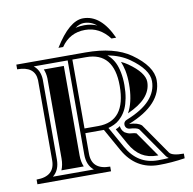

<svg xmlns="http://www.w3.org/2000/svg" viewBox="-86 -866 966 963"><g transform="rotate(-10 397.0 -384.5)"><path d="M545.9 -655.3H522Q471.9 -720.7 398.9 -720.7Q320.3 -720.7 275.9 -655.3H252Q328.6 -779.8 398.9 -779.8Q489.7 -779.8 545.9 -655.3ZM354 -739.5Q375.2 -744.6 398.9 -744.6Q433.6 -744.6 463.9 -731.9Q434.3 -755.9 398.9 -755.9Q377.7 -755.9 354 -739.5ZM700.9 -15.1Q695.8 -18.6 692.1 -22.5L687 -28.6L579.8 -182.9Q566.9 -192.6 533.7 -194.1Q524.9 -194.6 518.8 -200Q512.7 -205.3 511.2 -214.1Q509.8 -222.9 513.8 -230Q517.8 -237.1 526.1 -240.2Q608.2 -272.7 646.6 -315.1Q685.1 -357.4 685.1 -409.7Q685.1 -469.2 596.4 -531.7Q552.5 -562.7 487.1 -575.7Q493.7 -570.3 500 -563.5Q514.2 -548.3 523.8 -528.6Q533.4 -508.8 539.4 -479.5Q545.4 -450.2 545.4 -414.6Q545.4 -377.9 539.7 -347.7Q533.9 -317.4 524.4 -296.6Q514.9 -275.9 501.2 -260Q487.5 -244.1 473.4 -234.9Q459.5 -226.1 442.4 -220.2Q437.3 -218.5 429.2 -216.1L488.8 -109.9Q515.9 -61.5 554.8 -37.4Q593.8 -13.2 646 -13.2Q673.1 -13.2 700.9 -15.1ZM286.6 -105.7V-585.2H113.8Q144.8 -560.5 147 -514.2V-105.7Q147 -51 112.5 -23.7H321Q286.6 -51.3 286.6 -105.7ZM29.3 -609.1H380.9Q527.8 -609.1 610.1 -551.3Q709 -481.7 709 -409.7Q709 -286.9 534.9 -218Q579.3 -215.8 597.7 -199L706.5 -42.2Q719.5 -23.7 779.3 -23.7V0Q711.2 10.7 646 10.7Q529.1 10.7 468 -98.1L405 -210.4H310.5V-105.7Q310.5 -23.7 404.3 -23.7V0.2H29.3V-23.7Q123 -23.7 123 -105.7V-513.7Q119.6 -585.2 29.3 -585.2ZM310.5 -585.2V-234.4H380.9Q521.5 -234.4 521.5 -414.6Q521.5 -585.2 380.9 -585.2ZM464.1 -202.9Q477.1 -207.8 487.1 -215.3Q487.5 -206.1 491.5 -198Q495.6 -189 502.9 -182.1Q521.2 -170.9 532.5 -170.2Q555.2 -168.5 563 -165L651.9 -37.1H646Q600.6 -37.1 567.4 -57.6Q533.7 -78.6 509.8 -121.6ZM548.6 -531.5Q567.1 -522.9 582.5 -512.2Q661.1 -457 661.1 -409.7Q661.1 -366.7 628.9 -331.1Q599.1 -298.3 538.3 -271.2Q542.5 -278.6 546.1 -286.6Q556.9 -310.1 563.2 -343.3Q569.3 -375.7 569.3 -414.6Q569.3 -452.6 563 -484.4Q557.1 -511.5 548.6 -531.5ZM262.7 -105.7Q262.7 -73 273.7 -47.6H159.9Q170.9 -73 170.9 -105.7V-514.9Q169.7 -540.8 160.9 -561.3H262.7Z"/></g></svg>

Font: itsadzokeS01
Style: Regular
Weight: 600
Width: 6
Version: Version 0.46